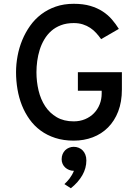

<svg xmlns="http://www.w3.org/2000/svg" viewBox="-20 -732 730 1016"><path d="M370.1 12.2Q315.9 12.2 272.5 -2Q229 -16.1 195.1 -41Q161.1 -65.9 136.5 -100.3Q111.8 -134.8 95.9 -174.8Q80.1 -214.8 72.5 -259.5Q64.9 -304.2 64.9 -350.1Q64.9 -392.6 73 -436Q81.1 -479.5 97.7 -519.8Q114.3 -560.1 139.2 -595.2Q164.1 -630.4 198 -656.2Q231.9 -682.1 274.9 -697Q317.9 -711.9 370.1 -711.9Q420.4 -711.9 457.8 -700.9Q495.1 -689.9 523.4 -671.4Q551.8 -652.8 572.3 -628.9Q592.8 -605 608.9 -579.1L515.1 -524.9Q502.9 -542 489 -557.4Q475.1 -572.8 457.5 -584.5Q439.9 -596.2 418.5 -603Q397 -609.9 370.1 -609.9Q332 -609.9 302.5 -598.6Q272.9 -587.4 251.2 -568.1Q229.5 -548.8 214.4 -523.2Q199.2 -497.6 190.2 -468.8Q181.2 -439.9 177 -409.4Q172.9 -378.9 172.9 -350.1Q172.9 -299.8 184.1 -252.9Q195.3 -206.1 219.2 -169.7Q243.2 -133.3 280.5 -111.6Q317.9 -89.8 370.1 -89.8Q402.8 -89.8 430.2 -101.3Q457.5 -112.8 477.1 -132.8Q496.6 -152.8 507.3 -179.7Q518.1 -206.5 518.1 -237.8V-252H392.1V-350.1H625V-258.8Q625 -192.9 605.5 -142.3Q585.9 -91.8 551.5 -57.4Q517.1 -22.9 470.7 -5.4Q424.3 12.2 370.1 12.2ZM320.8 242.2Q326.7 236.8 333.7 229.5Q340.8 222.2 347.7 213.1Q354.5 204.1 360.6 193.6Q366.7 183.1 371.1 171.9Q357.4 171.9 345.7 167.2Q334 162.6 325.2 154.5Q316.4 146.5 311.3 135.3Q306.2 124 306.2 110.8Q306.2 95.7 311.3 83.5Q316.4 71.3 325.2 62.7Q334 54.2 345.7 49.6Q357.4 44.9 370.1 44.9Q383.8 44.9 396 49.8Q408.2 54.7 417.2 63.7Q426.3 72.8 431.6 86.2Q437 99.6 437 117.2Q437 157.7 415.8 195.1Q394.5 232.4 355 264.2Z"/></svg>

Font: Overpass
Style: Regular
Weight: 400
Designer: Delve Withrington
Foundry: Delve Fonts
Version: Version 1.001